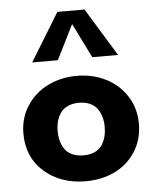

<svg xmlns="http://www.w3.org/2000/svg" viewBox="-53 -779 679 833"><g transform="rotate(-5 286.5 -362.5)"><path d="M346.2 -733.9 474.1 -524.9H361.8L287.1 -675.8L211.9 -524.9H100.1L228 -733.9ZM287.1 -104Q315.9 -104 336.7 -113.8Q357.4 -123.5 368.4 -140.9Q379.4 -158.2 384.3 -177.5Q389.2 -196.8 389.2 -219.2Q389.2 -241.2 384 -260.5Q378.9 -279.8 367.7 -296.6Q356.4 -313.5 335.7 -323.2Q314.9 -333 287.1 -333Q258.8 -333 237.8 -323.2Q216.8 -313.5 205.6 -296.6Q194.3 -279.8 189.2 -260.5Q184.1 -241.2 184.1 -219.2Q184.1 -201.2 187 -185.5Q189.9 -169.9 197.3 -154.5Q204.6 -139.2 215.8 -128.2Q227.1 -117.2 245.4 -110.6Q263.7 -104 287.1 -104ZM538.1 -220.2Q538.1 -151.4 504.4 -98.6Q470.7 -45.9 414.1 -18.6Q357.4 8.8 287.1 8.8Q178.7 8.8 106.9 -54Q35.2 -116.7 35.2 -220.2Q35.2 -287.6 69.3 -340.6Q103.5 -393.6 160.9 -421.9Q218.3 -450.2 287.1 -450.2Q356 -450.2 412.8 -421.9Q469.7 -393.6 503.9 -340.6Q538.1 -287.6 538.1 -220.2Z"/></g></svg>

Font: Glacial Indifference
Style: Bold
Weight: 700
Version: Version 1.001